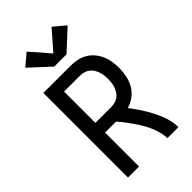

<svg xmlns="http://www.w3.org/2000/svg" viewBox="-289 -1083 1179 1179"><g transform="rotate(-45 300.0 -493.5)"><path d="M85 0V-735H319Q347 -735 375.5 -729.5Q404 -724 428.5 -710Q453 -696 472 -674Q491 -652 502.5 -626Q514 -600 518.5 -571.5Q523 -543 523 -515Q523 -481 516 -447Q509 -413 492 -383.5Q475 -354 447 -333Q419 -312 386 -303Q412 -269 435 -234Q458 -199 477.5 -161Q497 -123 510 -82.5Q523 -42 523 0H427Q427 -28 419.5 -55.5Q412 -83 401 -108.5Q390 -134 375.5 -158.5Q361 -183 345 -206Q329 -229 312 -251.5Q295 -274 276 -295H181V0ZM181 -379H319Q335 -379 351.5 -383.5Q368 -388 381 -397.5Q394 -407 403 -421Q412 -435 417.5 -450.5Q423 -466 425 -482.5Q427 -499 427 -515Q427 -531 425 -547.5Q423 -564 417.5 -579.5Q412 -595 403 -609Q394 -623 381 -632.5Q368 -642 351.5 -646.5Q335 -651 319 -651H181ZM247 -802 116 -923 192 -987 300 -863 408 -987 484 -923 353 -802Z"/></g></svg>

Font: Iosevka Curly Medium Extended
Style: Regular
Weight: 500
Width: 7
Monospace: yes
Designer: Belleve Invis
Foundry: Belleve Invis
Version: Version 11.1.0; ttfautohint (v1.8.3)